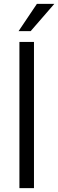

<svg xmlns="http://www.w3.org/2000/svg" viewBox="-20 -965 299 985"><path d="M154.3 -750V0H79.6V-750ZM75.2 -805.2 169.4 -945.3H258.8L137.2 -805.2Z"/></svg>

Font: Vazirmatn RD UI Light
Style: Regular
Weight: 300
Designer: Saber Rastikerdar
Foundry: Saber Rastikerdar
Version: Version 33.003